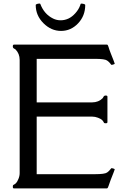

<svg xmlns="http://www.w3.org/2000/svg" viewBox="-20 -1048 696 1068"><path d="M178.7 -1020Q178.7 -1024.4 189.7 -1027.1Q200.7 -1029.8 204.1 -1026.4Q225.6 -969.2 275.4 -944.8Q294.9 -935.1 317.4 -935.1Q339.8 -935.1 360.4 -944.6Q380.9 -954.1 399.2 -974.6Q417.5 -995.1 425.3 -1016.6L428.7 -1026.4Q431.6 -1029.3 442.9 -1026.9Q454.1 -1024.4 454.1 -1020Q454.1 -960 414.3 -918Q374.5 -876 319.6 -876Q264.6 -876 221.7 -918.9Q178.7 -961.9 178.7 -1020ZM492.2 -478.5Q527.8 -478.5 551.3 -502Q553.2 -503.9 556.2 -510.3Q559.1 -516.6 568.4 -516.6Q577.6 -516.6 577.6 -510.3V-368.7Q577.6 -362.3 569.1 -362.3Q560.5 -362.3 558.8 -364.5Q557.1 -366.7 555.4 -370.6Q553.7 -374.5 547.6 -380.6Q541.5 -386.7 525.1 -393.1Q508.8 -399.4 492.2 -399.4H184.1V-79.1H508.3Q563.5 -79.1 575.9 -88.6Q588.4 -98.1 593.5 -105.5Q598.6 -112.8 601.3 -112.8Q604 -112.8 611.1 -110.4Q618.2 -107.9 618.2 -106Q618.2 -104 611.3 -86.9L595.7 -47.4Q586.9 -24.9 583.7 -13.4Q580.6 -2 575.2 0H57.6Q51.3 0 51.3 -8.5Q51.3 -17.1 53.5 -18.8Q55.7 -20.5 59.6 -22.2Q63.5 -23.9 69.6 -30Q75.7 -36.1 82.5 -52.5Q89.4 -68.8 89.4 -85.4V-714.4Q89.4 -750 65.9 -773.4Q64 -775.4 57.6 -778.3Q51.3 -781.2 51.3 -790.5Q51.3 -799.8 57.6 -799.8H575.2Q580.1 -799.8 583.5 -787.4Q586.9 -774.9 595.7 -752.4L611.3 -712.9Q618.2 -695.8 618.2 -693.8Q618.2 -691.9 611.1 -689.5Q604 -687 601.8 -687Q599.6 -687 597.2 -689.7Q594.7 -692.4 591.6 -697Q588.4 -701.7 575.9 -711.2Q563.5 -720.7 508.3 -720.7H184.1V-478.5Z"/></svg>

Font: Della Respira
Style: Regular
Weight: 500
Version: Version 0.201